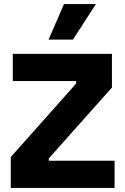

<svg xmlns="http://www.w3.org/2000/svg" viewBox="-20 -925 617 945"><path d="M33 0V-152L355 -514V-526H43V-660H531V-494L220 -145V-134H544V0ZM339 -730H219L295 -905H452Z"/></svg>

Font: Bricolage Grotesque 10pt ExtraBold
Style: Regular
Weight: 800
Designer: Mathieu Triay
Foundry: Atelier Triay
Version: Version 1.000; ttfautohint (v1.8.4.7-5d5b);gftools[0.9.32]